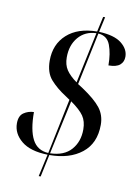

<svg xmlns="http://www.w3.org/2000/svg" viewBox="-92 -820 680 959"><g transform="rotate(10 248.0 -340.5)"><path d="M198 -34Q110 -36 65 -73Q20 -110 20 -162Q20 -200 42.5 -215.5Q65 -231 94 -232Q94 -141 119 -93.5Q144 -46 200 -43L258 -323L236 -338Q189 -368 158 -403Q127 -438 127 -499Q127 -582 182.5 -632Q238 -682 335 -683L352 -760H362L345 -683Q422 -680 459 -651Q496 -622 496 -583Q496 -557 478 -541.5Q460 -526 420 -526Q420 -586 404 -628.5Q388 -671 343 -674L287 -408L312 -392Q378 -348 406 -312Q434 -276 434 -227Q434 -133 371.5 -83.5Q309 -34 207 -34L183 79H173ZM333 -674Q276 -672 242 -632Q208 -592 208 -530Q208 -492 225 -466.5Q242 -441 278 -415ZM209 -43Q280 -45 316 -86Q352 -127 352 -189Q352 -230 333.5 -257Q315 -284 268 -317Z"/></g></svg>

Font: Noto Serif Display Condensed
Style: Italic
Weight: 400
Width: 3
Italic angle: -12°
Designer: Monotype Design Team
Foundry: Monotype Imaging Inc.
Version: Version 2.009